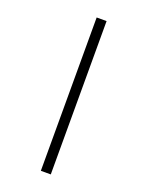

<svg xmlns="http://www.w3.org/2000/svg" viewBox="-181 -850 905 1179"><g transform="rotate(20 272.0 -261.0)"><path d="M239.3 -761.7H304.2V240.2H239.3Z"/></g></svg>

Font: Viking Open Sans
Style: Regular
Weight: 400
Foundry: Ascender Corporation
Version: Version 2.001